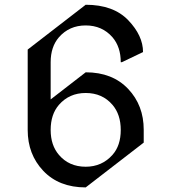

<svg xmlns="http://www.w3.org/2000/svg" viewBox="-20 -777 728 816"><path d="M344.2 19.5Q230.5 19.5 163.6 -51.3Q97.7 -121.1 97.7 -224.6V-566.4L344.2 -756.8Q461.9 -756.8 524.9 -691.2Q587.9 -625.5 587.9 -555.7L498 -512.7H493.2Q493.2 -577.6 458 -618.7Q414.1 -668.9 344.2 -668.9Q274.4 -668.9 230.5 -618.7Q195.3 -578.1 195.3 -512.7V-354.5L344.2 -469.7Q458 -469.7 524.9 -398.9Q590.8 -329.1 590.8 -225.6V-170.9ZM344.2 -68.4Q413.1 -68.4 458 -118.7Q493.2 -158.2 493.2 -224.6Q493.2 -290.5 458 -331.5Q415 -381.8 344.2 -381.8Q274.4 -381.8 230.5 -331.5Q195.3 -291 195.3 -224.6Q195.3 -159.7 230.5 -118.7Q273.4 -68.4 344.2 -68.4Z"/></svg>

Font: Nova Cut
Style: Book
Weight: 400
Version: Version 2.000